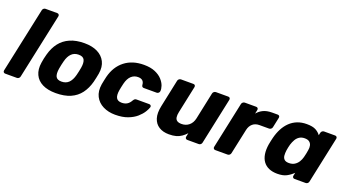

<svg xmlns="http://www.w3.org/2000/svg" viewBox="-52 -1262 3311 1825"><g transform="rotate(20 1603.5 -350.0)"><path d="M21.6 0Q11 0 5.1 -7.2Q-0.9 -14.5 1.1 -25.1L141.9 -684.9Q143.9 -695.5 152.4 -702.8Q161 -710 171.6 -710H289.9Q300.5 -710 306.4 -702.8Q312.4 -695.5 310.4 -684.9L169.6 -25.1Q167.6 -14.5 159.1 -7.2Q150.5 0 139.9 0Z M534.4 10Q454.1 10 400.1 -16.9Q346.1 -43.8 322.6 -94.5Q299 -145.3 309.8 -214.9Q312.4 -234.9 317.8 -260.3Q323.1 -285.8 329 -305.1Q348.1 -375.7 387 -426Q425.9 -476.2 487.2 -503.1Q548.5 -530 632.4 -530Q710.6 -530 764.7 -503.1Q818.9 -476.2 844.1 -426Q869.4 -375.7 858 -305.1Q854.4 -285.8 849.2 -260.3Q844 -234.9 838.7 -214.9Q820.2 -145.3 782.3 -94.5Q744.4 -43.8 683.4 -16.9Q622.4 10 534.4 10ZM549.4 -111.7Q594.1 -111.7 621.9 -138.9Q649.6 -166.1 663.8 -219.9Q667.8 -234.9 673.2 -260Q678.6 -285.1 681 -300.1Q689.8 -353 675.9 -380.6Q662.1 -408.3 617.4 -408.3Q573.6 -408.3 545.6 -380.6Q517.5 -353 504 -300.1Q500 -285.1 494.4 -260Q488.7 -234.9 486.7 -219.9Q478 -166.1 491.4 -138.9Q504.9 -111.7 549.4 -111.7Z M1135.9 10Q1067.1 10 1013.2 -16.9Q959.4 -43.8 933.1 -95.1Q906.8 -146.5 918.5 -219.4Q921.5 -235 926.5 -259.4Q931.5 -283.8 935.5 -300Q963.4 -409.5 1040.6 -469.7Q1117.9 -530 1233.9 -530Q1301.4 -530 1347.4 -510.3Q1393.4 -490.6 1420.1 -460.9Q1446.9 -431.3 1457.3 -400.6Q1467.7 -369.9 1464.7 -347.3Q1463.7 -336.6 1455.1 -329.4Q1446.5 -322.1 1436.2 -322.1H1307.3Q1296.6 -322.1 1291.1 -327.3Q1285.6 -332.4 1284.1 -342.5Q1282.4 -372.6 1266.8 -387Q1251.1 -401.4 1220.7 -401.4Q1180.9 -401.4 1152.5 -375.2Q1124.1 -349 1110.5 -295Q1105.9 -275.6 1101.9 -257.2Q1097.9 -238.8 1095.5 -224.4Q1086.4 -169.1 1101.2 -143.9Q1116 -118.6 1155.9 -118.6Q1187 -118.6 1209.4 -132.1Q1231.9 -145.5 1248.4 -175.6Q1254.8 -186.1 1261.6 -191.1Q1268.5 -196 1279.1 -196H1407.7Q1418 -196 1424.1 -188.7Q1430.1 -181.5 1427.1 -170.9Q1421 -150.7 1402.4 -120.6Q1383.7 -90.4 1349.6 -60.3Q1315.5 -30.2 1262.8 -10.1Q1210.1 10 1135.9 10Z M1679.5 10Q1619.8 10 1578.5 -16.1Q1537.3 -42.1 1521.6 -92.5Q1506 -142.9 1521.5 -215.9L1580.3 -494.9Q1582.3 -505.5 1591.3 -512.8Q1600.4 -520 1611 -520H1736.7Q1747.4 -520 1752.8 -512.8Q1758.2 -505.5 1756.2 -494.9L1698.5 -222.1Q1691.5 -189.9 1694.7 -167.9Q1697.9 -146 1713.7 -134.8Q1729.5 -123.6 1760.1 -123.6Q1803.2 -123.6 1834.4 -149.4Q1865.6 -175.2 1875.8 -222.1L1933.5 -494.9Q1935.5 -505.5 1944.6 -512.8Q1953.6 -520 1964.3 -520H2089.4Q2100 -520 2105.4 -512.8Q2110.9 -505.5 2108.9 -494.9L2009.1 -25.1Q2007.1 -14.5 1998.6 -7.2Q1990 0 1979.4 0H1863.6Q1853 0 1847.1 -7.2Q1841.1 -14.5 1843.1 -25.1L1851.3 -63.4Q1829.5 -39.8 1805.8 -23.3Q1782 -6.9 1752.2 1.6Q1722.4 10 1679.5 10Z M2146.6 0Q2136 0 2130.1 -7.2Q2124.1 -14.5 2126.1 -25.1L2225.9 -494.5Q2227.9 -505.1 2236.9 -512.6Q2246 -520 2256.6 -520H2372Q2382.6 -520 2388.2 -512.6Q2393.9 -505.1 2391.9 -494.5L2383.7 -455.4Q2408 -485.4 2443.9 -502.7Q2479.7 -520 2533.5 -520H2589.9Q2600.5 -520 2605.9 -512.8Q2611.4 -505.5 2609.4 -494.9L2587.6 -392.1Q2585.6 -381.5 2576.7 -374.3Q2567.9 -367 2557.2 -367H2460.5Q2419.2 -367 2392.4 -344.5Q2365.5 -322 2356.2 -280.8L2301.5 -25.1Q2299.5 -14.5 2290.7 -7.2Q2282 0 2271.4 0Z M2776.1 10Q2727.5 10 2691.2 -5.7Q2654.9 -21.4 2632.8 -51.7Q2610.8 -82 2603.8 -125.6Q2596.9 -169.3 2605.8 -225.1Q2609.6 -245.1 2612.9 -260.6Q2616.3 -276.1 2620.9 -295.5Q2634.4 -348.9 2657.1 -392Q2679.9 -435.1 2712.1 -465.9Q2744.2 -496.7 2786.4 -513.4Q2828.5 -530 2880.4 -530Q2940.8 -530 2972.5 -512.6Q3004.3 -495.2 3022.5 -469.1L3028.1 -494.9Q3030.1 -505.5 3038.7 -512.8Q3047.3 -520 3057.9 -520H3169.9Q3180.5 -520 3186.4 -512.8Q3192.4 -505.5 3190.4 -494.9L3090.6 -25.1Q3088.6 -14.5 3080.1 -7.2Q3071.5 0 3060.9 0H2948.3Q2937.6 0 2931.7 -7.2Q2925.8 -14.5 2927.8 -25.1L2934.6 -57.1Q2904.3 -27.5 2868.8 -8.8Q2833.4 10 2776.1 10ZM2845.5 -123.6Q2878.7 -123.6 2902 -138.1Q2925.3 -152.6 2939.9 -175.9Q2954.5 -199.2 2961.4 -225.9Q2966.6 -245.9 2970.4 -263.9Q2974.1 -282 2977.1 -301.4Q2982 -326.4 2977.5 -347.9Q2973 -369.4 2956.6 -382.9Q2940.1 -396.4 2908.5 -396.4Q2877 -396.4 2855.1 -382.3Q2833.1 -368.1 2819.4 -344.3Q2805.6 -320.4 2796.6 -291.1Q2792.6 -276.1 2789 -260Q2785.4 -243.9 2783.4 -228.9Q2779.5 -199.6 2781.7 -175.7Q2784 -151.9 2799 -137.7Q2814 -123.6 2845.5 -123.6Z"/></g></svg>

Font: Rubik Light
Style: Italic
Weight: 300
Italic angle: -12°
Designer: Hubert and Fischer
Foundry: Hubert and Fischer
Version: Version 2.300;gftools[0.9.30]